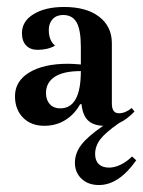

<svg xmlns="http://www.w3.org/2000/svg" viewBox="-20 -352 411 551"><path d="M371 108Q321 179 264 179Q233 179 214 161Q195 143 195 115Q195 88 213 64Q231 40 276 9Q247 8 232 -7Q217 -22 214 -53H210Q194 -24 167.5 -7.5Q141 9 107 9Q69 9 46 -14.5Q23 -38 23 -76Q23 -119 64 -144Q105 -169 175 -169Q188 -169 212 -167V-217Q212 -266 200 -287.5Q188 -309 161 -309Q142 -309 131 -297Q120 -285 120 -266Q120 -236 138 -221Q117 -209 88 -209Q67 -209 55 -221.5Q43 -234 43 -257Q43 -291 76.5 -311.5Q110 -332 164 -332Q228 -332 264.5 -304Q301 -276 301 -228V-55Q301 -27 321 -27Q340 -27 358 -42L366 -32Q344 -9 322 1Q283 28 268 47.5Q253 67 253 90Q253 109 263.5 119Q274 129 293 129Q309 129 326.5 120.5Q344 112 359 97ZM212 -148Q162 -148 137 -131.5Q112 -115 112 -85Q112 -65 123 -53Q134 -41 153 -41Q212 -41 212 -148Z"/></svg>

Font: Katibeh
Style: Regular
Weight: 400
Designer: Arabic design by Kourosh Beigpour, Latin design by Eduardo Tunni, engineering by Lasse Fister
Version: Version 1.0010g